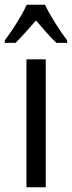

<svg xmlns="http://www.w3.org/2000/svg" viewBox="-46 -786 302 806"><path d="M143 -766H66C47 -723 10 -665 -26 -616V-606H19C43 -629 74 -665 105 -700C135 -665 163 -632 191 -606H236V-616C203 -660 164 -721 143 -766ZM146 0V-537H65V0Z"/></svg>

Font: Noto Sans Gujarati UI ExtraCondensed
Style: Regular
Weight: 400
Width: 2
Designer: Jelle Bosma - Monotype Design Team, Universal Thirst
Foundry: Monotype Imaging Inc.
Version: Version 2.106